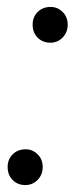

<svg xmlns="http://www.w3.org/2000/svg" viewBox="-20 -528 217 553"><path d="M53 5Q31 5 16.5 -9.5Q2 -24 2 -47Q2 -69 16.5 -83.5Q31 -98 54 -98Q74 -98 88.5 -83.5Q103 -69 103 -47Q103 -25 88.5 -10Q74 5 53 5ZM125 -405Q103 -405 88.5 -419.5Q74 -434 74 -457Q74 -479 88.5 -493.5Q103 -508 126 -508Q146 -508 160.5 -493.5Q175 -479 175 -457Q175 -435 160.5 -420Q146 -405 125 -405Z"/></svg>

Font: DM Sans 36pt Light
Style: Italic
Weight: 300
Italic angle: -10°
Designer: Colophon Foundry, Jonny Pinhorn
Foundry: Colophon Foundry
Version: Version 4.004;gftools[0.9.30]